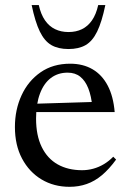

<svg xmlns="http://www.w3.org/2000/svg" viewBox="-20 -710 498 740"><path d="M250.5 -464.5Q300 -464.5 336.8 -443Q373.5 -421.5 395.2 -380Q417 -338.5 422 -278H107.5L108.5 -310L371.5 -318L336 -297.5Q332 -339.5 320.5 -369Q309 -398.5 289.5 -414.2Q270 -430 240.5 -430Q203.5 -430 176.2 -409.5Q149 -389 134 -349.2Q119 -309.5 119 -253Q119 -188 140.8 -143.5Q162.5 -99 202.2 -76.5Q242 -54 296.5 -54Q318.5 -54 339.5 -59.8Q360.5 -65.5 380.2 -77.2Q400 -89 416.5 -106L427.5 -95Q400.5 -58 372.8 -34.8Q345 -11.5 314.2 -0.8Q283.5 10 248 10Q187.5 10 140 -18.5Q92.5 -47 65 -98.8Q37.5 -150.5 37.5 -220.5Q37.5 -287 63 -342.5Q88.5 -398 136.2 -431.2Q184 -464.5 250.5 -464.5ZM244 -586.5Q273 -586.5 295.8 -597.5Q318.5 -608.5 334.5 -631.5Q350.5 -654.5 358.5 -690.5H386Q372.5 -625.5 354.5 -588.5Q336.5 -551.5 310 -536.2Q283.5 -521 244 -521Q204.5 -521 178 -536.2Q151.5 -551.5 133.5 -588.5Q115.5 -625.5 102 -690.5H129.5Q137.5 -654.5 153.5 -631.5Q169.5 -608.5 192.5 -597.5Q215.5 -586.5 244 -586.5Z"/></svg>

Font: Newsreader 36pt
Style: Regular
Weight: 400
Designer: Hugues Gentile
Foundry: Production Type
Version: Version 1.003